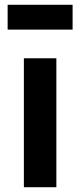

<svg xmlns="http://www.w3.org/2000/svg" viewBox="-20 -784 336 804"><path d="M284 -660H12V-764H284ZM216 0H80V-540H216Z"/></svg>

Font: Hauora ExtraBold
Style: Regular
Weight: 800
Designer: Wayne Shih
Foundry: WCYS
Version: Version 1.001